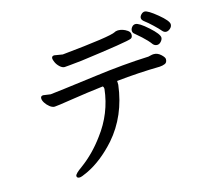

<svg xmlns="http://www.w3.org/2000/svg" viewBox="-115 -916 1229 1108"><g transform="rotate(-15 500.0 -362.0)"><path d="M229 52Q212 52 212 39Q212 26 255 -4Q333 -61 395 -146Q483 -262 499 -405Q499 -415 493 -421Q399 -410 303 -395Q207 -380 195 -380Q181 -380 166 -392Q151 -404 141.5 -419Q132 -434 132 -446Q132 -461 148 -461L191 -455Q216 -457 469 -490Q642 -513 792 -519Q799 -520 807 -522.5Q815 -525 826 -525Q848 -525 867 -507.5Q886 -490 886 -479Q886 -459 872 -453Q858 -447 840 -446Q713 -444 581 -430Q582 -429 582 -407Q560 -227 451 -102Q367 -8 276 35Q240 52 229 52ZM310 -586Q296 -586 281.5 -599.5Q267 -613 260 -629Q253 -645 253 -652Q253 -667 269 -667L318 -659Q610 -688 641 -706Q646 -709 650.5 -709.5Q655 -710 661 -711Q690 -711 716 -693Q731 -683 731 -667Q731 -650 720 -645Q698 -634 413 -596Q319 -586 310 -586ZM859 -571Q845 -571 835 -582Q816 -608 786 -635Q756 -662 747 -669Q738 -676 738 -688Q738 -699 746.5 -709.5Q755 -720 768 -720Q789 -720 841 -673.5Q893 -627 893 -606Q893 -595 882.5 -583Q872 -571 859 -571ZM929 -631Q916 -631 905.5 -644Q895 -657 867.5 -683Q840 -709 823.5 -721Q807 -733 807 -745Q807 -756 817 -766Q827 -776 838 -776Q857 -776 911 -731.5Q965 -687 965 -666Q965 -652 953 -641.5Q941 -631 929 -631Z"/></g></svg>

Font: LXGW WenKai Lite
Style: Bold
Weight: 700
Designer: LXGW / Fontworks Inc.
Foundry: LXGW / Fontworks Inc.
Version: Version 1.330;April 28, 2024